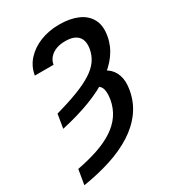

<svg xmlns="http://www.w3.org/2000/svg" viewBox="-221 -863 1093 1202"><g transform="rotate(-30 325.0 -262.0)"><path d="M92.3 -159.2 108.9 -259.3Q202.6 -285.6 270.5 -311.8Q338.4 -337.9 383.5 -366.7Q428.7 -395.5 453.4 -430.2Q478 -464.8 485.8 -508.8Q495.6 -567.9 467.5 -598.1Q439.5 -628.4 377.9 -628.4Q338.9 -628.9 309.6 -617.2Q280.3 -605.5 262.5 -584.7Q244.6 -564 240.2 -536.6H105Q114.7 -597.2 155 -642.1Q195.3 -687 257.6 -712.2Q319.8 -737.3 396 -737.3Q473.1 -737.3 528.3 -713.4Q583.5 -689.5 609.1 -641.8Q634.8 -594.2 622.1 -523.4Q610.8 -458 570.8 -402.6Q530.8 -347.2 463.6 -301.8Q396.5 -256.3 303.2 -220.7Q210 -185.1 92.3 -159.2ZM376.5 -289.6 427.2 -366.7Q481.9 -359.9 518.1 -334.7Q554.2 -309.6 569.1 -266.6Q584 -223.6 573.7 -163.1Q559.6 -81.1 513.9 -18.3Q468.3 44.4 396.7 90.1Q325.2 135.7 232.2 165.8Q139.2 195.8 30.3 212.9L48.3 105.5Q132.8 89.4 200.7 66.2Q268.6 43 318.4 10Q368.2 -22.9 398.7 -67.6Q429.2 -112.3 439.5 -170.4Q448.7 -228.5 434.3 -255.9Q419.9 -283.2 376.5 -289.6Z"/></g></svg>

Font: Inter 18pt SemiBold
Style: Italic
Weight: 600
Italic angle: -9.3988°
Designer: Rasmus Andersson
Foundry: rsms
Version: Version 4.001;git-66647c0bb